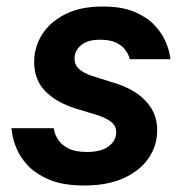

<svg xmlns="http://www.w3.org/2000/svg" viewBox="-20 -560 566 590"><path d="M239 10Q173 10 131 -8Q89 -26 65 -52Q41 -78 30.5 -104.5Q20 -131 17.5 -148.5Q15 -166 15 -166H145Q145 -166 147.5 -155Q150 -144 159.5 -129.5Q169 -115 190 -104Q211 -93 247 -93Q291 -93 314 -110.5Q337 -128 337 -153Q337 -175 319.5 -187Q302 -199 277 -207L214 -226Q153 -245 119 -280Q85 -315 85 -370Q85 -415 109 -453.5Q133 -492 180 -516Q227 -540 295 -540Q355 -540 393.5 -523.5Q432 -507 454.5 -483Q477 -459 487.5 -435Q498 -411 501 -394.5Q504 -378 504 -378H379Q379 -378 376 -387Q373 -396 364 -408Q355 -420 336.5 -429Q318 -438 287 -438Q249 -438 229 -421Q209 -404 209 -380Q209 -360 223.5 -347.5Q238 -335 262 -327L322 -308Q360 -298 392 -278.5Q424 -259 443.5 -229.5Q463 -200 463 -159Q463 -113 437 -74.5Q411 -36 361 -13Q311 10 239 10Z"/></svg>

Font: Be Vietnam Pro SemiBold
Style: Italic
Weight: 600
Italic angle: -12°
Designer: Lam Bao, Tony Le, Vietanh Nguyen
Foundry: Yellow Type Foundry
Version: Version 1.002; ttfautohint (v1.8.3)